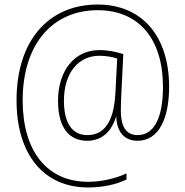

<svg xmlns="http://www.w3.org/2000/svg" viewBox="-20 -730 817 847"><path d="M726 -347C726 -569 608 -710 411 -710C199 -710 53 -557 53 -287C53 -53 169 97 369 97C433 97 492 84 538 62V35C489 58 426 72 369 72C186 72 80 -65 80 -287C80 -538 214 -685 411 -685C596 -685 699 -554 699 -347C699 -213 661 -134 587 -134C534 -134 513 -175 513 -243C513 -272 515 -308 516 -331L524 -491C495 -501 458 -509 418 -509C310 -509 236 -420 236 -285C236 -169 283 -109 365 -109C419 -109 468 -138 492 -215H493C495 -148 529 -109 587 -109C680 -109 726 -206 726 -347ZM262 -285C262 -410 327 -484 418 -484C449 -484 474 -479 497 -472L489 -319C482 -189 438 -134 365 -134C297 -134 262 -190 262 -285Z"/></svg>

Font: Noto Sans Arabic UI SmCn Th
Style: Regular
Weight: 100
Width: 4
Designer: Monotype Design Team, Nadine Chahine and Nizar Qandah
Foundry: Monotype Imaging Inc.
Version: Version 2.010